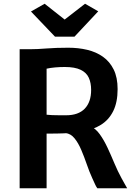

<svg xmlns="http://www.w3.org/2000/svg" viewBox="-20 -1006 725 1026"><path d="M229 0H85V-743Q94.5 -743 103.8 -743Q113 -743 122.5 -743Q132 -743 141.5 -743Q178.5 -743 228.5 -747Q278.5 -751 345 -751Q398.5 -751 446 -739.8Q493.5 -728.5 530 -702.8Q566.5 -677 587.5 -634.5Q608.5 -592 608.5 -530Q608.5 -459.5 585 -412.2Q561.5 -365 518.5 -338.5Q475.5 -312 418 -303Q397.5 -299.5 376.8 -297.2Q356 -295 322 -293.5Q288 -292 229 -292ZM229 -393Q239 -391.5 259 -390.8Q279 -390 299.5 -390Q320 -390 333 -390Q399 -390 433 -425.5Q467 -461 467 -525.5Q467 -563 454.5 -590.5Q442 -618 411 -633Q380 -648 326 -648Q300 -648 274.8 -645.8Q249.5 -643.5 229 -639ZM500 0Q493.5 -9 488.8 -19.5Q484 -30 473 -54Q457.5 -87.5 443.8 -127.8Q430 -168 414.2 -205Q398.5 -242 378.2 -267Q358 -292 329.5 -295L374 -329.5L462 -332Q491 -319.5 513.2 -288.5Q535.5 -257.5 554.5 -216.8Q573.5 -176 591.2 -133.5Q609 -91 629 -54.5Q636.5 -41 644.2 -27.2Q652 -13.5 659.5 0ZM274 -810 145.5 -944.5 218.5 -986 325.5 -901.5 434.5 -986 505 -945.5 378 -810Z"/></svg>

Font: Merriweather Sans SemiBold
Style: Regular
Weight: 600
Designer: Eben Sorkin
Foundry: Eben Sorkin
Version: Version 2.001